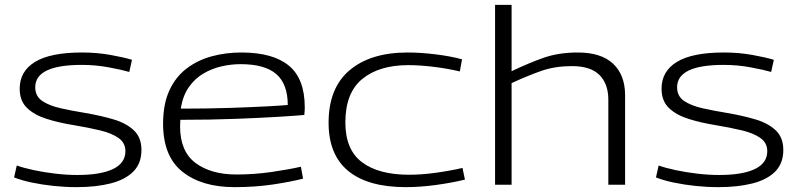

<svg xmlns="http://www.w3.org/2000/svg" viewBox="-20 -760 3282 790"><path d="M38 -30 49 -79Q77 -69 119 -60Q161 -51 208 -45.5Q255 -40 298 -40Q394 -40 445 -64.5Q496 -89 496 -138Q496 -172 468 -192Q440 -212 392 -223.5Q344 -235 284 -245Q222 -255 171.5 -271Q121 -287 91 -316Q61 -345 61 -395Q61 -467 124.5 -505.5Q188 -544 317 -544Q379 -544 434.5 -534Q490 -524 523 -514L512 -464Q481 -473 427 -483Q373 -493 317 -493Q125 -493 125 -401Q125 -364 154 -344.5Q183 -325 230 -314.5Q277 -304 332 -295Q396 -284 448 -268.5Q500 -253 531 -223.5Q562 -194 562 -143Q562 -88 529 -54.5Q496 -21 436 -5.5Q376 10 295 10Q248 10 200.5 5Q153 0 110.5 -9Q68 -18 38 -30Z M945 10Q810 10 730.5 -53.5Q651 -117 651 -251Q651 -331 676.5 -387Q702 -443 747 -477.5Q792 -512 850 -528Q908 -544 973 -544Q1103 -544 1168.5 -490Q1234 -436 1234 -318Q1234 -312 1233.5 -303.5Q1233 -295 1232 -287Q1201 -284 1127.5 -279.5Q1054 -275 950 -271Q846 -267 722 -267Q721 -253 721 -240Q721 -137 784.5 -89.5Q848 -42 953 -42Q1027 -42 1098.5 -52.5Q1170 -63 1218 -74L1227 -25Q1177 -12 1103.5 -1Q1030 10 945 10ZM724 -313Q832 -313 924.5 -316Q1017 -319 1080.5 -322.5Q1144 -326 1164 -328Q1164 -414 1117 -455Q1070 -496 970 -496Q931 -496 891.5 -487Q852 -478 817 -457.5Q782 -437 757 -401.5Q732 -366 724 -313Z M1332 -255Q1332 -398 1418.5 -471Q1505 -544 1657 -544Q1710 -544 1771.5 -536.5Q1833 -529 1881 -516L1872 -466Q1822 -478 1764.5 -485Q1707 -492 1660 -492Q1540 -492 1470.5 -435Q1401 -378 1401 -256Q1401 -144 1469.5 -92.5Q1538 -41 1663 -41Q1714 -41 1772.5 -49Q1831 -57 1883 -69L1893 -21Q1840 -8 1774.5 1Q1709 10 1650 10Q1494 10 1413 -56.5Q1332 -123 1332 -255Z M2017 0V-740H2085V-467Q2156 -501 2217.5 -522.5Q2279 -544 2357 -544Q2454 -544 2503 -497.5Q2552 -451 2552 -368V0H2483V-350Q2483 -415 2446.5 -451.5Q2410 -488 2333 -488Q2264 -488 2208 -468.5Q2152 -449 2085 -418V0Z M2679 -30 2690 -79Q2718 -69 2760 -60Q2802 -51 2849 -45.5Q2896 -40 2939 -40Q3035 -40 3086 -64.5Q3137 -89 3137 -138Q3137 -172 3109 -192Q3081 -212 3033 -223.5Q2985 -235 2925 -245Q2863 -255 2812.5 -271Q2762 -287 2732 -316Q2702 -345 2702 -395Q2702 -467 2765.5 -505.5Q2829 -544 2958 -544Q3020 -544 3075.5 -534Q3131 -524 3164 -514L3153 -464Q3122 -473 3068 -483Q3014 -493 2958 -493Q2766 -493 2766 -401Q2766 -364 2795 -344.5Q2824 -325 2871 -314.5Q2918 -304 2973 -295Q3037 -284 3089 -268.5Q3141 -253 3172 -223.5Q3203 -194 3203 -143Q3203 -88 3170 -54.5Q3137 -21 3077 -5.5Q3017 10 2936 10Q2889 10 2841.5 5Q2794 0 2751.5 -9Q2709 -18 2679 -30Z"/></svg>

Font: Georama Extended Light
Style: Regular
Weight: 300
Width: 7
Designer: Jean-Baptiste Levee
Foundry: Production Type
Version: Version 1.000